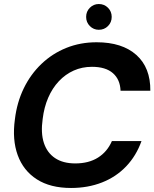

<svg xmlns="http://www.w3.org/2000/svg" viewBox="-20 -922 767 954"><path d="M333 12Q230 12 163 -31Q96 -74 68 -151Q40 -228 54 -329Q64 -413 98 -483Q132 -553 186 -604.5Q240 -656 309.5 -684Q379 -712 460 -712Q587 -712 657.5 -649Q728 -586 727 -471H579Q577 -527 541 -558.5Q505 -590 437 -590Q388 -590 346.5 -571.5Q305 -553 272.5 -518.5Q240 -484 219.5 -436.5Q199 -389 192 -331Q182 -261 198 -212Q214 -163 253.5 -136.5Q293 -110 354 -110Q421 -110 467 -139Q513 -168 536 -221H683Q657 -148 607 -95.5Q557 -43 487 -15.5Q417 12 333 12ZM471 -774Q445 -774 426.5 -792.5Q408 -811 408 -838Q408 -865 426.5 -883.5Q445 -902 471 -902Q498 -902 516.5 -883.5Q535 -865 535 -838Q535 -811 516.5 -792.5Q498 -774 471 -774Z"/></svg>

Font: DM Sans 36pt
Style: Bold Italic
Weight: 700
Italic angle: -10°
Designer: Colophon Foundry, Jonny Pinhorn
Foundry: Colophon Foundry
Version: Version 4.004;gftools[0.9.30]